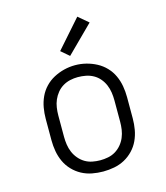

<svg xmlns="http://www.w3.org/2000/svg" viewBox="-115 -861 830 958"><g transform="rotate(-15 300.0 -382.0)"><path d="M300 8Q271 8 242.5 2.5Q214 -3 189 -16.5Q164 -30 144 -51Q124 -72 112 -98Q100 -124 95 -152.5Q90 -181 90 -210V-320Q90 -349 95 -377.5Q100 -406 112 -432Q124 -458 144 -479Q164 -500 189.5 -513.5Q215 -527 243 -534Q271 -541 300 -541Q329 -541 357 -534Q385 -527 410.5 -513.5Q436 -500 456 -479Q476 -458 488 -432Q500 -406 505 -377.5Q510 -349 510 -320V-210Q510 -181 505 -152.5Q500 -124 488 -98Q476 -72 456 -51Q436 -30 411 -16.5Q386 -3 357.5 2.5Q329 8 300 8ZM300 -50Q320 -50 340.5 -54Q361 -58 378.5 -68.5Q396 -79 409.5 -95Q423 -111 431 -130Q439 -149 442 -169.5Q445 -190 445 -210V-320Q445 -341 442 -361.5Q439 -382 431 -401Q423 -420 409.5 -436Q396 -452 378 -462Q360 -472 339.5 -476Q319 -480 298 -480Q278 -480 258 -475.5Q238 -471 220.5 -460.5Q203 -450 190 -434Q177 -418 169 -399.5Q161 -381 158 -360.5Q155 -340 155 -320V-210Q155 -190 158 -169.5Q161 -149 169 -130Q177 -111 190.5 -95Q204 -79 221.5 -68.5Q239 -58 259.5 -54Q280 -50 300 -50ZM289 -592 247 -628 374 -772 426 -728Z"/></g></svg>

Font: Iosevka Slab Light Extended
Style: Regular
Weight: 300
Width: 7
Monospace: yes
Designer: Belleve Invis
Foundry: Belleve Invis
Version: Version 11.1.0; ttfautohint (v1.8.3)